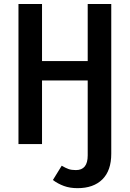

<svg xmlns="http://www.w3.org/2000/svg" viewBox="-20 -728 655 970"><path d="M423.1 -707.7H542.1V48.7Q542.1 133.8 497.2 178.2Q452.3 222.6 371.8 222.6Q332.8 222.6 302.8 211.5Q272.8 200.5 247.2 181.5L291.8 109.2Q311.8 121 326.7 126.2Q341.5 131.3 363.6 131.3Q423.1 131.3 423.1 57.4V-321.5H192.3V0H73.3V-707.7H192.3V-419.5H423.1Z"/></svg>

Font: Fira Code Fixed Medium
Style: Regular
Weight: 500
Monospace: yes
Designer: Carrois Corporate, Edenspiekermann AG, Nikita Prokopov
Foundry: Carrois Corporate, Edenspiekermann AG, Nikita Prokopov
Version: Version 5.002